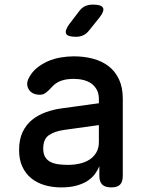

<svg xmlns="http://www.w3.org/2000/svg" viewBox="-20 -805 640 835"><path d="M310 -645Q274 -645 267.5 -658.5Q261 -672 282 -701L324 -756Q336 -772 350.5 -778.5Q365 -785 385 -785Q421 -785 428 -771Q435 -757 412 -728L367 -672Q356 -658 342 -651.5Q328 -645 310 -645ZM410 -356V-375Q410 -398 401 -414.5Q392 -431 377.5 -441.5Q363 -452 343 -457Q323 -462 301 -462Q268 -462 245 -453.5Q222 -445 206 -427Q199 -419 192.5 -413Q186 -407 180.5 -402.5Q175 -398 168.5 -395.5Q162 -393 154 -393Q119 -393 105 -416.5Q91 -440 106 -467Q119 -492 140.5 -509.5Q162 -527 188 -538.5Q214 -550 243.5 -555Q273 -560 301 -560Q346 -560 385 -549.5Q424 -539 452.5 -517Q481 -495 497.5 -460Q514 -425 514 -376V-41Q514 -14 502 -2Q490 10 463.5 10Q437 10 424.5 -2.5Q412 -15 412 -41V-82Q405 -65 393 -48.5Q381 -32 361.5 -19Q342 -6 313.5 2Q285 10 247 10Q207 10 173.5 0Q140 -10 115.5 -30Q91 -50 77 -80.5Q63 -111 63 -152Q63 -198 78 -230Q93 -262 118.5 -283Q144 -304 178 -316.5Q212 -329 250 -334ZM410 -261 259 -240Q217 -234 192.5 -217Q168 -200 168 -159Q168 -136 176.5 -122Q185 -108 200 -100.5Q215 -93 234.5 -90.5Q254 -88 276 -88Q302 -88 326.5 -93.5Q351 -99 369.5 -111Q388 -123 399 -142Q410 -161 410 -187Z"/></svg>

Font: Maple Mono Normal NL Medium
Style: Regular
Weight: 500
Monospace: yes
Designer: subframe7536
Version: Version 7.000